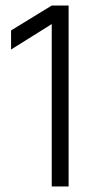

<svg xmlns="http://www.w3.org/2000/svg" viewBox="-20 -674 348 694"><path d="M228 0H167V-587L20 -495V-564L167 -654H228Z"/></svg>

Font: Hind Jalandhar Light
Style: Regular
Weight: 300
Designer: Namrata Goyal
Foundry: Indian Type Foundry
Version: Version 0.702;PS 1.0;hotconv 1.0.81;makeotf.lib2.5.63406